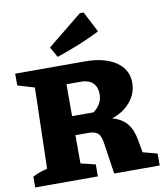

<svg xmlns="http://www.w3.org/2000/svg" viewBox="-99 -1012 931 1092"><g transform="rotate(-10 367.0 -466.0)"><path d="M651 -91 734 -69V0H471L445 -176Q439 -221 422 -237Q405 -253 366 -253H292V-90L377 -69V0H15V-62Q30 -70 50.5 -78Q71 -86 100 -93L112 -560L15 -589V-657H417Q530 -657 596 -612.5Q662 -568 662 -491Q662 -429 621 -380.5Q580 -332 514 -311Q568 -296 597.5 -261Q627 -226 638 -165ZM376 -547H292V-363H416Q468 -402 468 -458Q468 -501 444 -524Q420 -547 376 -547ZM270 -709 236 -769 437 -932H459L521 -812Q459 -781 397 -756Q335 -731 270 -709Z"/></g></svg>

Font: Piazzolla ExtraBold
Style: Regular
Weight: 800
Designer: Juan Pablo del Peral
Foundry: Huerta Tipografica
Version: Version 1.330